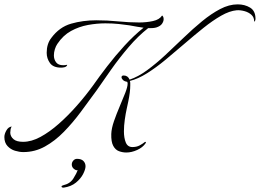

<svg xmlns="http://www.w3.org/2000/svg" viewBox="-37 -660 1191 880"><path d="M542 39Q525 39 508.5 33Q492 27 482 8.5Q472 -10 473 -46Q474 -72 485.5 -105Q497 -138 511.5 -172Q526 -206 537 -234Q548 -262 548 -277Q548 -281 546 -285Q533 -287 526.5 -293.5Q520 -300 520 -306Q520 -314 530 -314Q549 -314 557 -295Q596 -308 637 -338Q678 -368 720 -407Q762 -446 804.5 -487Q847 -528 889 -562.5Q931 -597 972 -618.5Q1013 -640 1052 -640Q1085 -640 1109.5 -625Q1134 -610 1134 -574Q1134 -567 1131 -563Q1128 -559 1128 -562Q1128 -581 1115 -592.5Q1102 -604 1083.5 -609Q1065 -614 1048 -613Q1015 -610 976.5 -588Q938 -566 895.5 -532Q853 -498 809 -460Q765 -422 721.5 -386Q678 -350 636.5 -324Q595 -298 558 -289Q560 -285 560 -279.5Q560 -274 560 -268Q560 -239 551 -195Q549 -185 544 -162.5Q539 -140 535 -112Q531 -84 531 -58Q531 -28 539.5 -7Q548 14 570 14Q589 14 603 6.5Q617 -1 628 -10Q629 -10 631 -9Q633 -8 630 -3Q617 16 591.5 27.5Q566 39 542 39ZM70 37Q52 37 32 31Q12 25 -2.5 9.5Q-17 -6 -17 -32Q-17 -46 -7.5 -62.5Q2 -79 17 -80Q13 -76 11.5 -67Q10 -58 10 -51Q11 -34 25 -22Q39 -10 69 -10Q107 -10 148.5 -32.5Q190 -55 232.5 -92.5Q275 -130 315.5 -176Q356 -222 390 -269Q418 -309 454.5 -356.5Q491 -404 533.5 -450.5Q576 -497 621 -533Q608 -535 591.5 -537.5Q575 -540 555 -544Q536 -547 507.5 -550Q479 -553 446 -553Q407 -553 366 -545.5Q325 -538 288.5 -518Q252 -498 226 -459Q219 -449 214.5 -434.5Q210 -420 210 -406Q210 -388 220 -374.5Q230 -361 253 -361Q257 -361 261.5 -361.5Q266 -362 270 -363Q271 -363 271 -362Q271 -361 268.5 -357.5Q266 -354 259 -352Q255 -351 251 -350.5Q247 -350 243 -350Q207 -350 192 -371Q177 -392 177 -418Q177 -459 198 -486Q235 -536 289 -551.5Q343 -567 404 -567Q454 -567 504.5 -562Q555 -557 601 -557Q634 -557 664 -563.5Q694 -570 706 -589Q713 -584 713 -572Q713 -562 705.5 -551Q698 -540 679 -534Q664 -530 642 -531Q596 -495 552.5 -444Q509 -393 472 -340.5Q435 -288 406 -246Q371 -198 334 -148Q297 -98 256 -56Q215 -14 169 11.5Q123 37 70 37ZM316 68Q336 68 345.5 78Q355 88 355 102Q355 116 344 137.5Q333 159 311 177Q289 195 255 200Q245 200 245 195Q245 191 253 189Q284 182 299 158.5Q314 135 319 119Q314 123 303 115Q292 107 292 94Q292 84 299 76Q306 68 316 68Z"/></svg>

Font: Luxurious Script
Style: Regular
Weight: 400
Designer: Robert E. Leuschke
Foundry: Robert E. Leuschke
Version: Version 1.010; ttfautohint (v1.8.3)